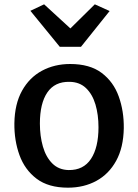

<svg xmlns="http://www.w3.org/2000/svg" viewBox="-20 -860 639 888"><path d="M294.5 8Q204 8 149.2 -33.5Q94.5 -75 70 -142.8Q45.5 -210.5 46.5 -290Q48 -379.5 82 -440.5Q116 -501.5 174 -532.8Q232 -564 304.5 -564Q395.5 -564 450.2 -522.8Q505 -481.5 529.2 -413.8Q553.5 -346 552.5 -267Q551 -177.5 517.2 -116.2Q483.5 -55 425.8 -23.5Q368 8 294.5 8ZM297.5 -73.5Q366 -72.5 400.8 -125.2Q435.5 -178 435.5 -271.5Q435.5 -329.5 421.5 -376.8Q407.5 -424 377.8 -452.5Q348 -481 301.5 -481.5Q233.5 -483 199 -432.5Q164.5 -382 164.5 -288.5Q164.5 -230.5 178.5 -182Q192.5 -133.5 222 -104Q251.5 -74.5 297.5 -73.5ZM120.5 -810 184 -840 305.5 -728.5 418.5 -840 487 -809 354.5 -643.5H256.5Z"/></svg>

Font: Merriweather Sans
Style: Regular
Weight: 400
Designer: Eben Sorkin
Foundry: Eben Sorkin
Version: Version 1.008; ttfautohint (v1.7.19-72a1) -l 8 -r 50 -G 200 